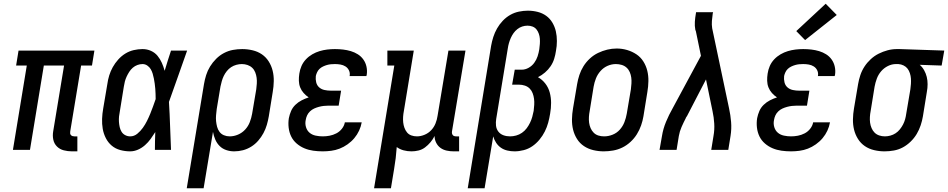

<svg xmlns="http://www.w3.org/2000/svg" viewBox="-20 -800 5061 1025"><path d="M364 8Q342 8 320.5 2.5Q299 -3 284 -18Q269 -33 264.5 -54.5Q260 -76 264 -99L322 -450H214L140 0H49L123 -450H66L79 -530H484L471 -450H413L355 -99Q354 -93 354.5 -88Q355 -83 358.5 -79Q362 -75 367 -73.5Q372 -72 377 -72H393V8Z M675 8Q648 8 622 1Q596 -6 576.5 -22.5Q557 -39 545 -62.5Q533 -86 528.5 -112Q524 -138 525 -165.5Q526 -193 531 -221L553 -351Q556 -374 563 -397Q570 -420 582 -441.5Q594 -463 611 -482Q628 -501 649 -514Q670 -527 694 -532.5Q718 -538 741 -538Q765 -538 786 -528.5Q807 -519 821 -502Q835 -485 844 -464.5Q853 -444 859 -422Q867 -449 875.5 -476Q884 -503 893 -530H979Q954 -461 930.5 -392.5Q907 -324 882 -256Q886 -192 888 -128Q890 -64 893 0H807Q807 -24 807.5 -47.5Q808 -71 809 -95Q797 -76 784 -58Q771 -40 754 -25Q737 -10 716.5 -1Q696 8 675 8ZM675 -72Q696 -72 713 -86Q730 -100 742.5 -117.5Q755 -135 764.5 -154Q774 -173 782 -192.5Q790 -212 797 -231.5Q804 -251 811 -271Q811 -285 810.5 -298.5Q810 -312 809 -326Q808 -340 806 -353.5Q804 -367 801.5 -380.5Q799 -394 795 -407Q791 -420 784.5 -431Q778 -442 766.5 -450Q755 -458 741 -458Q727 -458 713.5 -453Q700 -448 689 -438.5Q678 -429 670 -416.5Q662 -404 656 -391Q650 -378 646.5 -364.5Q643 -351 641 -337L620 -207Q617 -193 615.5 -178.5Q614 -164 615 -149.5Q616 -135 619 -121.5Q622 -108 629 -96.5Q636 -85 648.5 -78.5Q661 -72 675 -72Z M977 205 1069 -351Q1073 -375 1080.5 -399Q1088 -423 1101.5 -445Q1115 -467 1134 -486Q1153 -505 1176 -517Q1199 -529 1223.5 -533.5Q1248 -538 1273 -538Q1301 -538 1328.5 -531.5Q1356 -525 1378 -510Q1400 -495 1414.5 -472Q1429 -449 1435.5 -422.5Q1442 -396 1441.5 -367Q1441 -338 1436 -309L1415 -179Q1411 -156 1404.5 -133.5Q1398 -111 1386.5 -89.5Q1375 -68 1358.5 -49Q1342 -30 1321 -17Q1300 -4 1277 2Q1254 8 1230 8Q1208 8 1187.5 1Q1167 -6 1152.5 -20.5Q1138 -35 1129.5 -54.5Q1121 -74 1117 -96L1067 205ZM1206 -72Q1229 -72 1251 -81.5Q1273 -91 1289 -108.5Q1305 -126 1313.5 -148Q1322 -170 1326 -193L1348 -323Q1350 -338 1351 -354Q1352 -370 1350 -385Q1348 -400 1342.5 -414Q1337 -428 1326.5 -438Q1316 -448 1301.5 -453Q1287 -458 1271 -458Q1257 -458 1242 -454Q1227 -450 1214 -441.5Q1201 -433 1191 -420.5Q1181 -408 1174.5 -394.5Q1168 -381 1164 -366.5Q1160 -352 1157 -338L1137 -218Q1135 -202 1133.5 -185.5Q1132 -169 1133.5 -153.5Q1135 -138 1139 -123Q1143 -108 1152 -96Q1161 -84 1175.5 -78Q1190 -72 1206 -72Z M1703 8Q1677 8 1652 4.5Q1627 1 1604.5 -8.5Q1582 -18 1563.5 -34Q1545 -50 1534.5 -71.5Q1524 -93 1521 -118.5Q1518 -144 1522 -169Q1526 -189 1534 -207.5Q1542 -226 1557 -240.5Q1572 -255 1590.5 -264.5Q1609 -274 1628 -280Q1613 -290 1601 -303.5Q1589 -317 1582.5 -333.5Q1576 -350 1575.5 -369Q1575 -388 1578 -407Q1581 -428 1589.5 -447.5Q1598 -467 1613 -483Q1628 -499 1647 -510Q1666 -521 1686 -527Q1706 -533 1726.5 -535.5Q1747 -538 1768 -538Q1790 -538 1811.5 -535.5Q1833 -533 1853 -527Q1873 -521 1890.5 -510Q1908 -499 1920 -482Q1932 -465 1936.5 -444Q1941 -423 1938 -402Q1937 -400 1937 -398Q1937 -396 1936 -394H1846Q1846 -394 1846.5 -395Q1847 -396 1847 -397Q1849 -412 1842.5 -425Q1836 -438 1824 -445.5Q1812 -453 1797.5 -455.5Q1783 -458 1768 -458Q1757 -458 1746.5 -457Q1736 -456 1725.5 -453Q1715 -450 1704.5 -445Q1694 -440 1686 -432.5Q1678 -425 1673 -414.5Q1668 -404 1666 -394Q1664 -377 1668 -360.5Q1672 -344 1684 -333.5Q1696 -323 1712.5 -319.5Q1729 -316 1746 -316H1801L1788 -236H1733Q1720 -236 1707.5 -234.5Q1695 -233 1682 -229.5Q1669 -226 1657 -220.5Q1645 -215 1635 -205.5Q1625 -196 1619.5 -184Q1614 -172 1612 -159Q1608 -140 1613.5 -121.5Q1619 -103 1632.5 -91.5Q1646 -80 1665 -76Q1684 -72 1703 -72Q1721 -72 1739.5 -75.5Q1758 -79 1775.5 -88Q1793 -97 1805.5 -113Q1818 -129 1821 -147H1911Q1907 -124 1897 -102.5Q1887 -81 1871.5 -62.5Q1856 -44 1835.5 -29.5Q1815 -15 1793 -6.5Q1771 2 1748 5Q1725 8 1703 8Z M1977 205 2085 -450H2048V-530H2189L2136 -207Q2133 -192 2132 -176.5Q2131 -161 2132.5 -146.5Q2134 -132 2139 -118Q2144 -104 2153 -93Q2162 -82 2176 -77Q2190 -72 2206 -72Q2226 -72 2246.5 -80.5Q2267 -89 2282 -105Q2297 -121 2305 -141Q2313 -161 2316 -182L2374 -530H2465L2393 -99Q2392 -93 2393 -88Q2394 -83 2397 -79Q2400 -75 2405 -73.5Q2410 -72 2416 -72H2431V8H2402Q2383 8 2364.5 4Q2346 0 2331.5 -10.5Q2317 -21 2308.5 -38Q2300 -55 2300 -74Q2291 -56 2278 -40.5Q2265 -25 2249 -13Q2233 -1 2214 3.5Q2195 8 2177 8Q2155 8 2134.5 2.5Q2114 -3 2098 -15Q2096 15 2092.5 44Q2089 73 2084 102L2067 205Z M2477 205 2602 -556Q2606 -579 2613.5 -602.5Q2621 -626 2633.5 -648Q2646 -670 2664 -689Q2682 -708 2704 -720.5Q2726 -733 2750.5 -738Q2775 -743 2798 -743Q2825 -743 2850.5 -736.5Q2876 -730 2896 -715.5Q2916 -701 2929 -679Q2942 -657 2947.5 -632.5Q2953 -608 2953 -581Q2953 -554 2948 -528Q2945 -507 2938.5 -486Q2932 -465 2919.5 -446.5Q2907 -428 2889.5 -413Q2872 -398 2852 -388Q2875 -375 2891.5 -353.5Q2908 -332 2915 -305.5Q2922 -279 2922 -250.5Q2922 -222 2917 -194Q2913 -169 2906.5 -145Q2900 -121 2888.5 -98Q2877 -75 2860 -54.5Q2843 -34 2822 -19.5Q2801 -5 2776 1.5Q2751 8 2727 8Q2707 8 2688 3.5Q2669 -1 2654 -11.5Q2639 -22 2628.5 -38Q2618 -54 2613 -72L2567 205ZM2703 -72Q2719 -72 2735.5 -76.5Q2752 -81 2766.5 -91Q2781 -101 2791.5 -115Q2802 -129 2809.5 -144.5Q2817 -160 2821.5 -176Q2826 -192 2829 -208Q2831 -224 2832 -240.5Q2833 -257 2831 -272.5Q2829 -288 2823.5 -302.5Q2818 -317 2807.5 -327.5Q2797 -338 2782 -343Q2767 -348 2751 -348H2714L2728 -428H2765Q2784 -428 2802 -438Q2820 -448 2832 -464.5Q2844 -481 2850 -499.5Q2856 -518 2859 -537Q2861 -551 2862 -565.5Q2863 -580 2862 -593.5Q2861 -607 2856.5 -620Q2852 -633 2844 -643Q2836 -653 2823.5 -658Q2811 -663 2796 -663Q2782 -663 2768 -658.5Q2754 -654 2742 -644.5Q2730 -635 2721.5 -623Q2713 -611 2707 -597.5Q2701 -584 2697 -570Q2693 -556 2691 -542L2629 -165Q2626 -147 2628 -129Q2630 -111 2640.5 -97.5Q2651 -84 2667.5 -78Q2684 -72 2703 -72Z M3203 8Q3175 8 3147.5 1.5Q3120 -5 3097.5 -20Q3075 -35 3060.5 -58Q3046 -81 3039.5 -107.5Q3033 -134 3033.5 -163Q3034 -192 3039 -221L3061 -351Q3065 -375 3073 -399.5Q3081 -424 3095 -446.5Q3109 -469 3129 -487.5Q3149 -506 3173 -517.5Q3197 -529 3222 -535Q3247 -541 3272 -541Q3301 -541 3328 -533Q3355 -525 3377.5 -510Q3400 -495 3414.5 -472Q3429 -449 3435.5 -422.5Q3442 -396 3441.5 -367Q3441 -338 3436 -309L3415 -179Q3411 -155 3402.5 -130.5Q3394 -106 3380 -83.5Q3366 -61 3346 -42.5Q3326 -24 3302.5 -12.5Q3279 -1 3253.5 3.5Q3228 8 3203 8ZM3205 -72Q3228 -72 3250.5 -81Q3273 -90 3289 -108Q3305 -126 3313.5 -148Q3322 -170 3326 -193L3348 -323Q3350 -338 3351 -354.5Q3352 -371 3350 -386Q3348 -401 3342 -415Q3336 -429 3325 -439Q3314 -449 3299 -453.5Q3284 -458 3268 -458Q3245 -458 3223.5 -448.5Q3202 -439 3186 -421Q3170 -403 3161.5 -381.5Q3153 -360 3149 -337L3128 -207Q3125 -192 3124 -176Q3123 -160 3125 -145Q3127 -130 3133 -116Q3139 -102 3149.5 -91.5Q3160 -81 3174.5 -76.5Q3189 -72 3205 -72Z M3501 0 3514 -74Q3520 -112 3535.5 -149.5Q3551 -187 3571 -222L3722 -502L3695 -633Q3694 -635 3693.5 -637Q3693 -639 3692 -641Q3688 -662 3689.5 -684Q3691 -706 3695 -728L3696 -735H3787L3785 -728Q3782 -708 3780.5 -688Q3779 -668 3782 -649L3872 -222Q3880 -186 3883 -149Q3886 -112 3880 -74L3868 0H3777L3789 -74Q3795 -107 3793 -140.5Q3791 -174 3784 -206L3749 -376L3650 -185Q3649 -183 3648 -181Q3647 -179 3646 -178V-177Q3646 -177 3645.5 -177Q3645 -177 3645 -177Q3644 -175 3643 -173.5Q3642 -172 3641 -170V-169Q3629 -146 3618.5 -122Q3608 -98 3604 -74L3592 0Z M4203 8Q4177 8 4152 4.5Q4127 1 4104.5 -8.5Q4082 -18 4063.5 -34Q4045 -50 4034.5 -71.5Q4024 -93 4021 -118.5Q4018 -144 4022 -169Q4026 -189 4034 -207.5Q4042 -226 4057 -240.5Q4072 -255 4090.5 -264.5Q4109 -274 4128 -280Q4113 -290 4101 -303.5Q4089 -317 4082.5 -333.5Q4076 -350 4075.5 -369Q4075 -388 4078 -407Q4081 -428 4089.5 -447.5Q4098 -467 4113 -483Q4128 -499 4147 -510Q4166 -521 4186 -527Q4206 -533 4226.5 -535.5Q4247 -538 4268 -538Q4290 -538 4311.5 -535.5Q4333 -533 4353 -527Q4373 -521 4390.5 -510Q4408 -499 4420 -482Q4432 -465 4436.5 -444Q4441 -423 4438 -402Q4437 -400 4437 -398Q4437 -396 4436 -394H4346Q4346 -394 4346.5 -395Q4347 -396 4347 -397Q4349 -412 4342.5 -425Q4336 -438 4324 -445.5Q4312 -453 4297.5 -455.5Q4283 -458 4268 -458Q4257 -458 4246.5 -457Q4236 -456 4225.5 -453Q4215 -450 4204.5 -445Q4194 -440 4186 -432.5Q4178 -425 4173 -414.5Q4168 -404 4166 -394Q4164 -377 4168 -360.5Q4172 -344 4184 -333.5Q4196 -323 4212.5 -319.5Q4229 -316 4246 -316H4301L4288 -236H4233Q4220 -236 4207.5 -234.5Q4195 -233 4182 -229.5Q4169 -226 4157 -220.5Q4145 -215 4135 -205.5Q4125 -196 4119.5 -184Q4114 -172 4112 -159Q4108 -140 4113.5 -121.5Q4119 -103 4132.5 -91.5Q4146 -80 4165 -76Q4184 -72 4203 -72Q4221 -72 4239.5 -75.5Q4258 -79 4275.5 -88Q4293 -97 4305.5 -113Q4318 -129 4321 -147H4411Q4407 -124 4397 -102.5Q4387 -81 4371.5 -62.5Q4356 -44 4335.5 -29.5Q4315 -15 4293 -6.5Q4271 2 4248 5Q4225 8 4203 8ZM4278 -586 4231 -634 4388 -780 4447 -720Z M4702 8Q4674 8 4646.5 1.5Q4619 -5 4597 -20Q4575 -35 4560.5 -58Q4546 -81 4539.5 -107.5Q4533 -134 4533.5 -163Q4534 -192 4539 -221L4561 -351Q4565 -375 4573 -399Q4581 -423 4595 -444.5Q4609 -466 4628.5 -484Q4648 -502 4671 -513.5Q4694 -525 4718.5 -531.5Q4743 -538 4768 -538Q4772 -538 4775.5 -538Q4779 -538 4783 -538L5021 -530L5007 -450L4890 -454Q4904 -442 4913.5 -425Q4923 -408 4927.5 -389.5Q4932 -371 4932 -350.5Q4932 -330 4928 -309L4907 -179Q4903 -155 4895 -131Q4887 -107 4874 -85Q4861 -63 4841.5 -44Q4822 -25 4799.5 -13Q4777 -1 4752 3.5Q4727 8 4702 8ZM4704 -72Q4718 -72 4733 -76Q4748 -80 4761 -88.5Q4774 -97 4784 -109.5Q4794 -122 4801 -135.5Q4808 -149 4812 -163.5Q4816 -178 4818 -193L4840 -323Q4842 -337 4843 -352Q4844 -367 4843 -381Q4842 -395 4837.5 -409Q4833 -423 4825 -433.5Q4817 -444 4804 -450.5Q4791 -457 4776 -458H4770Q4768 -458 4766 -458Q4764 -458 4763 -458Q4741 -458 4720 -447.5Q4699 -437 4684 -419.5Q4669 -402 4661 -380.5Q4653 -359 4649 -337L4628 -207Q4625 -192 4624 -176Q4623 -160 4625 -145Q4627 -130 4633 -116Q4639 -102 4649 -92Q4659 -82 4673.5 -77Q4688 -72 4704 -72Z"/></svg>

Font: Iosevka Curly Slab MdObl
Style: Regular
Weight: 500
Italic angle: -9°
Monospace: yes
Designer: Belleve Invis
Foundry: Belleve Invis
Version: Version 11.0.0; ttfautohint (v1.8.3)